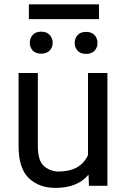

<svg xmlns="http://www.w3.org/2000/svg" viewBox="-20 -870 591 899"><path d="M396.5 0 394.5 -52.2Q342.8 9.8 240.2 9.8Q162.6 9.8 114.7 -36.1Q66.9 -82 66.9 -187.5V-528.3H157.2V-186.5Q157.2 -115.2 187.3 -91.1Q217.3 -66.9 254.4 -66.9Q356.4 -66.9 392.1 -143.6V-528.3H482.9V0ZM443.4 -849.6V-780.3H115.2V-849.6ZM119.6 -669.4Q119.6 -691.4 133.1 -706.5Q146.5 -721.7 172.9 -721.7Q198.7 -721.7 212.6 -706.5Q226.6 -691.4 226.6 -669.4Q226.6 -648.4 212.6 -633.5Q198.7 -618.7 172.9 -618.7Q146.5 -618.7 133.1 -633.5Q119.6 -648.4 119.6 -669.4ZM329.6 -668.5Q329.6 -690.4 343.3 -705.6Q356.9 -720.7 382.8 -720.7Q409.2 -720.7 422.9 -705.6Q436.5 -690.4 436.5 -668.5Q436.5 -647.5 422.9 -632.6Q409.2 -617.7 382.8 -617.7Q356.9 -617.7 343.3 -632.6Q329.6 -647.5 329.6 -668.5Z"/></svg>

Font: Roboto21382017
Style: Regular
Weight: 400
Designer: Christian Robertson
Foundry: Google
Version: Version 2.138; 2017